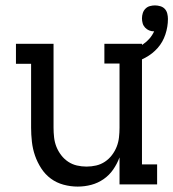

<svg xmlns="http://www.w3.org/2000/svg" viewBox="-20 -682 641 710"><path d="M267 8Q241 8 215 1Q189 -6 168 -21.5Q147 -37 132.5 -59.5Q118 -82 109.5 -106.5Q101 -131 98 -157.5Q95 -184 95 -210V-446H39V-520H178V-210Q178 -192 180 -174Q182 -156 188.5 -139.5Q195 -123 206 -108.5Q217 -94 232 -84Q247 -74 264.5 -70Q282 -66 300 -66Q318 -66 335.5 -70Q353 -74 368 -84Q383 -94 394 -108.5Q405 -123 411.5 -139.5Q418 -156 420 -174Q422 -192 422 -210V-447H366V-520H505V-74H561V0H422V-100Q413 -76 398.5 -55Q384 -34 363 -19.5Q342 -5 317.5 1.5Q293 8 267 8ZM464 -447 449 -493Q465 -497 480 -503Q495 -509 508.5 -518Q522 -527 532.5 -539Q543 -551 550 -566Q540 -566 531.5 -569.5Q523 -573 516.5 -580Q510 -587 507.5 -596Q505 -605 505 -614Q505 -624 508 -633.5Q511 -643 518 -650Q525 -657 534.5 -659.5Q544 -662 553 -662Q563 -662 573 -659Q583 -656 589.5 -649Q596 -642 598.5 -632Q601 -622 601 -612Q601 -583 591.5 -554.5Q582 -526 563 -504.5Q544 -483 518 -469Q492 -455 464 -447Z"/></svg>

Font: Iosevka HT Extended
Style: Regular
Weight: 400
Width: 7
Monospace: yes
Designer: Belleve Invis
Foundry: Belleve Invis
Version: Version 32.3.0; ttfautohint (v1.8.4)